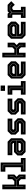

<svg xmlns="http://www.w3.org/2000/svg" viewBox="2474 -3264 790 5777"><g transform="rotate(-90 2868.5 -375.0)"><path d="M62.5 0V-700H204V-339H306L365.5 -398.5V-540H507V-339L436.5 -269L507 -197.5V0H365.5V-138.5L306 -197.5H204V0ZM130 -67.5H137V-266.5H340L432 -171.5V-67.5H438.5V-173.5L346.5 -269.5L439 -362V-475H432V-364L341 -273.5H137V-634H130Z M592 0V-141.5H727V-608.5H592V-750H868V-141.5H1003V0ZM655 -67H940.5V-74H798.5V-684H655V-677H791.5V-74H655Z M1183.5 0 1080.5 -103V-245.5L1183.5 -348.5H1455.5V-368L1425 -398.5H1087.5V-540H1494L1597 -437V-103L1494 0ZM1221.5 -73 1157.5 -136V-220.5L1213 -276H1526.5V-141L1457.5 -73ZM1219 -66H1460L1533.5 -139V-403L1464 -472H1152.5V-465H1461.5L1526.5 -401V-283H1211L1150.5 -223V-134ZM1252.5 -141.5H1425L1455.5 -172V-212H1242.5L1221.5 -191V-172Z M1712 0V-141.5H2027L2057.5 -172V-169.5L2028 -199.5H1810L1707 -302.5V-437L1810 -540H2188.5V-398.5H1878.5L1848 -368V-371L1878.5 -340.5H2095.5L2198.5 -237.5V-103L2095.5 0ZM1781.5 -69H2066L2131.5 -134.5V-213L2066 -276H1837.5L1782 -331.5V-406L1842.5 -466.5H2119V-473.5H1840L1775 -408V-329.5L1835 -269H2063.5L2124.5 -211V-136.5L2063.5 -76H1781.5Z M2313.5 0V-141.5H2628.5L2659 -172V-169.5L2629.5 -199.5H2411.5L2308.5 -302.5V-437L2411.5 -540H2790V-398.5H2480L2449.5 -368V-371L2480 -340.5H2697L2800 -237.5V-103L2697 0ZM2383 -69H2667.5L2733 -134.5V-213L2667.5 -276H2439L2383.5 -331.5V-406L2444 -466.5H2720.5V-473.5H2441.5L2376.5 -408V-329.5L2436.5 -269H2665L2726 -211V-136.5L2665 -76H2383Z M3023.5 -618.5V-750H3184.5V-618.5ZM3101 -676H3107.5V-700H3101ZM2910 0V-141.5H3043.5V-398.5H2910V-540H3184.5V-141.5H3318V0ZM2973 -67H3255.5V-74H3114V-474H2973V-467H3107V-74H2973Z M3809 -540 3912 -437V-294.5L3809 -191.5H3537V-172L3567.5 -141.5H3905V0H3498.5L3395.5 -103V-437L3498.5 -540ZM3771 -467 3835 -404V-319.5L3779.5 -264H3466V-399L3535 -467ZM3773.5 -474H3532.5L3459 -401V-137L3528.5 -68H3840V-75H3531L3466 -139V-257H3781.5L3842 -317V-406ZM3740 -398.5H3567.5L3537 -368V-328H3750L3771 -349V-368Z M4029.5 0V-700H4171V-339H4273L4332.5 -398.5V-540H4474V-339L4403.5 -269L4474 -197.5V0H4332.5V-138.5L4273 -197.5H4171V0ZM4097 -67.5H4104V-266.5H4307L4399 -171.5V-67.5H4405.5V-173.5L4313.5 -269.5L4406 -362V-475H4399V-364L4308 -273.5H4104V-634H4097Z M5005 -540 5108 -437V-294.5L5005 -191.5H4733V-172L4763.5 -141.5H5101V0H4694.5L4591.5 -103V-437L4694.5 -540ZM4967 -467 5031 -404V-319.5L4975.5 -264H4662V-399L4731 -467ZM4969.5 -474H4728.5L4655 -401V-137L4724.5 -68H5036V-75H4727L4662 -139V-257H4977.5L5038 -317V-406ZM4936 -398.5H4763.5L4733 -368V-328H4946L4967 -349V-368Z M5218 0V-141H5315V-391.5L5307.5 -399H5219V-540H5345.5L5379.5 -500L5418 -540H5612.5L5722 -430.5L5613 -324.5L5544 -398.5H5487L5456.5 -368V-140.5H5553.5V0ZM5279.5 -67.5H5492V-74.5H5389V-407L5447.5 -465.5H5582.5L5625 -418L5630 -422.5L5585 -472.5H5445L5385 -412.5L5329.5 -472.5H5279.5V-465.5H5326.5L5382 -405.5V-74.5H5279.5Z"/></g></svg>

Font: Tourney Thin ExtraBold
Style: Regular
Weight: 800
Version: Version 1.015